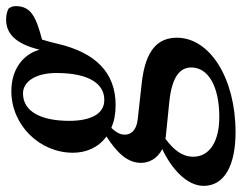

<svg xmlns="http://www.w3.org/2000/svg" viewBox="-128 -449 788 626"><g transform="rotate(-90 266.0 -136.0)"><path d="M254 -190C206 -189 185 -237 185 -304C185 -394 214 -454 273 -455C312 -456 341 -415 341 -346C341 -237 304 -190 254 -190ZM81 -292C81 -248 99 -208 134 -183C80 -148 48 -114 48 -70C48 -45 61 -17 93 -1C29 29 -27 79 -27 134C-27 203 42 238 148 238C324 238 456 154 456 47C456 -14 418 -56 307 -68L190 -81C151 -85 140 -106 140 -122C140 -134 142 -145 162 -167C183 -158 207 -153 236 -153C342 -153 407 -218 436 -341C441 -361 445 -378 450 -393C523 -412 559 -429 559 -478C559 -489 556 -495 551 -502C542 -507 530 -510 515 -510C473 -510 437 -484 417 -401C402 -455 353 -493 282 -493C171 -493 81 -401 81 -292ZM68 100C68 65 89 37 127 9C130 10 134 11 138 11L247 22C333 31 359 59 359 94C359 149 297 185 198 185C117 185 68 153 68 100Z"/></g></svg>

Font: Source Serif Pro Semibold
Style: Italic
Weight: 600
Italic angle: -12°
Designer: Frank Grießhammer
Foundry: Adobe Systems Incorporated
Version: Version 3.001;hotconv 1.0.111;makeotfexe 2.5.65597